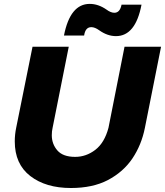

<svg xmlns="http://www.w3.org/2000/svg" viewBox="-20 -934 827 962"><path d="M561 -753Q518.5 -753 477.5 -782Q455.5 -798 437.5 -798Q407.5 -798 401.5 -756H300.5Q331.5 -914.5 429.5 -914.5Q472.5 -914.5 513.5 -886Q535 -870 553 -870Q581 -870 589 -910.5H689Q659 -753 561 -753ZM335.5 8Q209.5 8 131.8 -52Q54 -112 54 -225.5Q54 -259.5 61 -293.5L143 -700H324.5L243.5 -293.5Q239.5 -276.5 239.5 -256.5Q239.5 -212.5 267.5 -180.2Q295.5 -148 356.5 -148Q411.5 -148 457.5 -183.2Q503.5 -218.5 523.5 -293.5L604 -700H787L706 -293.5Q689 -208 643.5 -140.2Q598 -72.5 520 -31.5Q444 8 335.5 8Z"/></svg>

Font: Argentum Sans
Style: Bold Italic
Weight: 700
Italic angle: -11°
Designer: Julieta Ulanovsky (font), Cristiano Sobral (main changes and remaster)
Foundry: Julieta Ulanovsky (font), Cristiano Sobral (main changes and remaster)
Version: Version 2.007;June 15, 2022;FontCreator 14.0.0.2814 64-bit; 